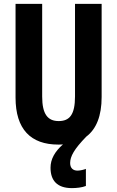

<svg xmlns="http://www.w3.org/2000/svg" viewBox="-20 -734 602 988"><path d="M341 105C341 71 361 34 424 -31C476 -70 503 -138 503 -235V-714H366V-238C366 -145 339 -111 282 -111C226 -111 197 -146 197 -237V-714H60V-232C60 -69 138 10 280 10C288 10 296 10 304 9C262 46 240 85 240 129C240 194 273 234 350 234C373 234 402 231 422 223V135C413 139 392 144 379 144C356 144 341 131 341 105Z"/></svg>

Font: Noto Sans Lao Looped ExtraCondensed
Style: Bold
Weight: 700
Width: 2
Designer: Mark Frömberg, Ben Mitchell
Foundry: The Fontpad Ltd
Version: Version 1.002